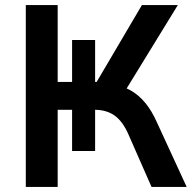

<svg xmlns="http://www.w3.org/2000/svg" viewBox="-20 -739 766 759"><path d="M82 0V-719H208V-415H265V-581H356V-415H362L541 -719H683L470 -372L426 -404Q466 -399 497.5 -381Q529 -363 554.5 -332Q580 -301 600 -256L718 0H579L488 -207Q466 -258 434 -281.5Q402 -305 353 -305H340L356 -316V-142H265V-305H208V0Z"/></svg>

Font: Nunitoga
Style: Bold
Weight: 700
Designer: Vernon Adams
Foundry: Vernon Adams
Version: Version 1.0